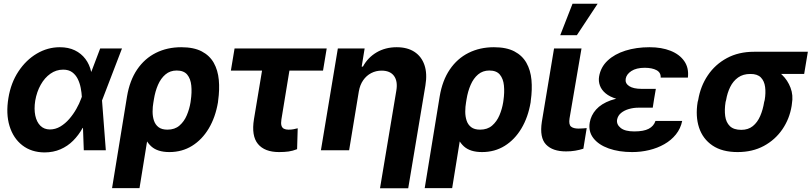

<svg xmlns="http://www.w3.org/2000/svg" viewBox="-20 -806 4357 1030"><path d="M218.4 11.7Q148.1 11 99.8 -26.5Q51.4 -64 31.2 -129.8Q11 -195.6 25.2 -280.7Q38.5 -361.8 79.1 -423Q119.6 -484.2 177.6 -518.5Q235.6 -552.7 300.8 -552.7Q347.1 -552.7 381.5 -536Q415.9 -519.3 438.2 -489.7Q460.5 -460.1 469.1 -420.9L515.6 -424.4L527.1 -269.7L547.7 0H429.5L419.3 -283.2Q418.1 -308.5 413 -334.5Q408 -360.5 397 -382.7Q385.9 -404.9 367 -418.7Q348.1 -432.4 318.9 -432.4Q281.4 -432.4 250.5 -410.6Q219.6 -388.9 198.5 -351.4Q177.3 -313.9 168.9 -265.6Q162 -220.9 169.3 -186.1Q176.7 -151.3 196.6 -131.5Q216.5 -111.7 247.3 -111.5Q277.2 -111.5 303.7 -127.2Q330.1 -143 351.8 -168.1Q373.5 -193.3 389.6 -221.9Q405.8 -250.5 415 -276.2L517.4 -545.9H634.4L529.1 -271.5L467 -124.2L423.2 -119.5Q402.1 -81.2 372.5 -51.5Q342.9 -21.8 304.4 -5.1Q266 11.6 218.4 11.7Z M581.2 203.1 661.4 -288.5Q675.7 -374.2 715.7 -433.2Q755.8 -492.1 816.4 -522.4Q877.1 -552.7 952.2 -552.7Q1019.4 -552.7 1062.1 -530.4Q1104.7 -508.1 1126.9 -468.7Q1149 -429.2 1153.8 -377.4Q1158.6 -325.6 1150.3 -266.8L1149.3 -257Q1135.7 -176.9 1099.9 -116.8Q1064 -56.8 1010.3 -23.5Q956.5 9.8 888.8 9.8Q825.1 9.8 791.4 -20.8Q757.6 -51.5 744.7 -106.2Q731.8 -160.9 731 -233L803 -257.8Q798.6 -233 798.6 -207.1Q798.6 -181.2 805.8 -159.3Q813 -137.3 830.3 -123.9Q847.7 -110.5 878.2 -110.5Q917.6 -110.5 942.7 -132.3Q967.9 -154 982.1 -187.7Q996.4 -221.5 1002.1 -257L1003.4 -266.8Q1009.9 -310.4 1006.2 -347.1Q1002.5 -383.7 984.3 -405.7Q966 -427.7 927.8 -427.7Q892.6 -427.7 867.7 -406.7Q842.8 -385.7 827.6 -350.8Q812.5 -315.9 805.8 -274.2L728.4 203.1Z M1732.6 -545.9 1712.9 -427.3H1218.6L1238.3 -545.9ZM1405.5 -545.9H1552.1L1489.6 -165.2Q1486.3 -144.1 1489.9 -132.2Q1493.5 -120.3 1503.2 -115.4Q1512.9 -110.5 1527.3 -110.4Q1543.8 -110.5 1554.3 -112.7Q1564.8 -114.9 1577.1 -117.8L1573.8 -5.7Q1550.1 3.6 1528.1 6.7Q1506.1 9.8 1477.1 9.8Q1399.7 9.8 1363.8 -33.7Q1327.9 -77.2 1342.4 -166.6Z M1904.9 -315.2 1852.9 0H1701.6L1792.4 -545.9H1936.1L1920.3 -448.8H1927Q1952.9 -497 2000.1 -524.9Q2047.4 -552.7 2108.2 -552.7Q2165.1 -552.7 2203.2 -527.9Q2241.2 -503.1 2257 -457.2Q2272.8 -411.2 2262.1 -347.3L2169.9 204.1H2018.6L2106.2 -320.3Q2114.5 -370.2 2093.8 -398.6Q2073.1 -427 2027.1 -427.1Q1997 -427.1 1971.3 -413.8Q1945.7 -400.5 1928.4 -375.6Q1911 -350.8 1904.9 -315.2Z M2258.4 203.1 2338.7 -288.5Q2352.9 -374.2 2393 -433.2Q2433 -492.1 2493.7 -522.4Q2554.3 -552.7 2629.5 -552.7Q2696.7 -552.7 2739.3 -530.4Q2781.9 -508.1 2804.1 -468.7Q2826.3 -429.2 2831.1 -377.4Q2835.8 -325.6 2827.5 -266.8L2826.6 -257Q2813 -176.9 2777.1 -116.8Q2741.2 -56.8 2687.5 -23.5Q2633.8 9.8 2566 9.8Q2502.3 9.8 2468.6 -20.8Q2434.9 -51.5 2422 -106.2Q2409.1 -160.9 2408.2 -233L2480.3 -257.8Q2475.9 -233 2475.9 -207.1Q2475.9 -181.2 2483.1 -159.3Q2490.2 -137.3 2507.6 -123.9Q2524.9 -110.5 2555.5 -110.5Q2594.8 -110.5 2620 -132.3Q2645.1 -154 2659.4 -187.7Q2673.6 -221.5 2679.3 -257L2680.7 -266.8Q2687.1 -310.4 2683.4 -347.1Q2679.8 -383.7 2661.5 -405.7Q2643.3 -427.7 2605.1 -427.7Q2569.8 -427.7 2544.9 -406.7Q2520 -385.7 2504.9 -350.8Q2489.7 -315.9 2483 -274.2L2405.7 203.1Z M2952.2 -545.9H3099.5L3035.3 -170.5Q3030.4 -138.3 3043 -127.2Q3055.6 -116.2 3083.9 -116.2Q3097.6 -116.2 3108 -117.2Q3118.5 -118.2 3127.4 -118.9L3109.5 -8.2Q3089.4 -1.6 3065.6 2.4Q3041.8 6.4 3016.5 6.2Q2944.8 6.4 2909.3 -30.6Q2873.7 -67.6 2886.8 -152.9ZM2985.4 -617 3051.3 -785.9H3186L3074.5 -617Z M3381.2 -285.9H3490.7L3481.7 -228.3H3404.6Q3378.2 -228.3 3353.5 -221.1Q3328.8 -214 3311.6 -199.8Q3294.4 -185.6 3290.3 -163.5Q3286.6 -138.1 3309.9 -119.5Q3333.1 -100.9 3382.5 -101Q3433 -100.9 3460.2 -115.2Q3487.4 -129.6 3496.4 -157.4H3639.7Q3631.2 -116.2 3606 -84.9Q3580.9 -53.6 3543.9 -32.6Q3507 -11.5 3462.7 -0.9Q3418.5 9.8 3371.4 9.8Q3299.9 9.8 3245.6 -9.6Q3191.3 -28.9 3163.5 -64.6Q3135.7 -100.2 3143.7 -148.6Q3150.2 -187.3 3177.7 -218.3Q3205.3 -249.3 3255.8 -267.6Q3306.3 -285.9 3381.2 -285.9ZM3487.2 -264.6H3377.6Q3325.3 -264.6 3288.2 -275.6Q3251.2 -286.5 3229 -305.1Q3206.8 -323.6 3198.3 -347Q3189.8 -370.4 3193.8 -395.1Q3202.3 -445.9 3239.6 -480.9Q3276.8 -515.9 3335.1 -534.3Q3393.5 -552.7 3464.7 -552.7Q3529.1 -552.7 3577.4 -533.5Q3625.8 -514.3 3651 -477.8Q3676.3 -441.4 3670.2 -389.8H3524.3Q3525.6 -416.9 3502.1 -429.5Q3478.6 -442.2 3438.6 -442.4Q3393.3 -442.2 3366.9 -424.9Q3340.6 -407.5 3336.6 -383.4Q3332.7 -359.1 3354.9 -344.3Q3377.1 -329.5 3421.2 -329.3H3498.3Z M3722.6 -258.8 3725.5 -269.5Q3737.7 -343.4 3777.1 -401.8Q3816.4 -460.3 3879.4 -494.3Q3942.4 -528.3 4024.9 -528.3Q4035.1 -521.9 4043 -505.7Q4051 -489.6 4065.3 -472.8Q4079.6 -456 4108.5 -446.5Q4145 -433.9 4175.3 -404.7Q4205.6 -375.5 4220.9 -335.3Q4236.3 -295.1 4228.2 -249L4226.9 -238.3Q4215.7 -168.7 4177.2 -112.4Q4138.7 -56.1 4077.7 -23.1Q4016.7 9.8 3937 9.8Q3854.1 9.8 3802.1 -25.5Q3750.2 -60.7 3730.1 -121.5Q3710.1 -182.3 3722.6 -258.8ZM3875.3 -269.5 3872.4 -258.8Q3865.8 -217.5 3870.4 -183.5Q3874.9 -149.5 3895.5 -129.4Q3916.1 -109.4 3956.7 -109.4Q3993.7 -109.4 4018.5 -129.4Q4043.4 -149.5 4058.1 -183.5Q4072.9 -217.5 4079.4 -258.8L4082.3 -269.5Q4088.7 -307.5 4084.5 -339.3Q4080.4 -371.1 4061.8 -390.3Q4043.2 -409.5 4005.8 -409.2Q3966.5 -409.5 3939.6 -390.3Q3912.8 -371.1 3897.2 -339.3Q3881.6 -307.5 3875.3 -269.5ZM4313.8 -528.3 4294 -409.2H4005.8L4024.9 -528.3Z"/></svg>

Font: Inter Tight
Style: Italic
Weight: 400
Italic angle: -9.39999°
Designer: Rasmus Andersson
Foundry: rsms
Version: Version 3.002